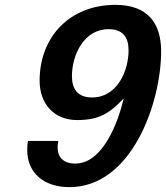

<svg xmlns="http://www.w3.org/2000/svg" viewBox="-20 -757 683 790"><path d="M220 -177H95C93 -166 92 -154 92 -140C92 -43 163 13 266 13C522 13 643 -334 643 -546C643 -660 589 -737 455 -737C267 -737 143 -605 143 -425C143 -332 200 -263 298 -263C389 -263 432 -292 489 -352C467 -257 404 -84 290 -84C241 -84 217 -110 217 -151C217 -159 218 -168 220 -177ZM359 -356C300 -356 276 -390 276 -444C276 -529 324 -637 427 -637C485 -637 509 -604 509 -550C509 -465 462 -356 359 -356Z"/></svg>

Font: Perun SemiBold Italic
Style: Regular
Weight: 400
Italic angle: -12°
Foundry: Copyright (c) Stefan Peev, Context Ltd, 2016
Version: Version 1.026